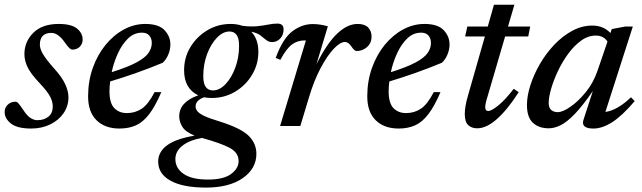

<svg xmlns="http://www.w3.org/2000/svg" viewBox="-21 -542 2764 826"><path d="M46 -104.5Q52 -104.5 59 -96.5Q66 -88.5 81.5 -65.5Q97 -42.5 111.2 -33.8Q125.5 -25 140 -25Q168.5 -25 187.2 -40Q206 -55 206 -84Q206 -105 194.2 -127.2Q182.5 -149.5 147 -187Q111.5 -224.5 97.8 -252.8Q84 -281 84 -309Q84 -362.5 122.2 -400.8Q160.5 -439 231.5 -439Q286 -439 310.2 -419.2Q334.5 -399.5 334.5 -372Q334.5 -353 322 -340.8Q309.5 -328.5 290 -328.5Q285 -328.5 278 -334.5Q271 -340.5 257 -360.5Q229 -400.5 200 -400.5Q150.5 -400.5 150.5 -349.5Q150.5 -333 163.2 -310.5Q176 -288 210.5 -249Q245.5 -210.5 259.5 -180Q273.5 -149.5 273.5 -123.5Q273.5 -86 252.8 -55.5Q232 -25 195.5 -7Q159 11 113 11Q53.5 11 26.2 -10.5Q-1 -32 -1 -59.5Q-1 -78.5 12.2 -91.5Q25.5 -104.5 46 -104.5Z M673 -145.5Q647 -85 620.8 -50.8Q594.5 -16.5 563.8 -2.8Q533 11 493 11Q430.5 11 394.2 -24.8Q358 -60.5 358 -127.5Q358 -193 378.2 -249.8Q398.5 -306.5 433.2 -349Q468 -391.5 512 -415.2Q556 -439 604 -439Q661.5 -439 686.8 -412.2Q712 -385.5 712 -350.5Q712 -328.5 702.8 -306.8Q693.5 -285 679 -272Q625 -249.5 567.8 -229.2Q510.5 -209 453 -191.5Q450 -169.5 450 -149.5Q450 -98 470.8 -76.8Q491.5 -55.5 525 -55.5Q560 -55.5 588.2 -74Q616.5 -92.5 644 -145.5ZM589.5 -401.5Q556 -401.5 530.2 -376.8Q504.5 -352 486.5 -313Q468.5 -274 459.5 -231.5Q529.5 -253.5 566.8 -273.8Q604 -294 618 -314.5Q632 -335 632 -357Q632 -377 621.2 -389.2Q610.5 -401.5 589.5 -401.5Z M865 265Q766 265 712.8 235.5Q659.5 206 659.5 153Q659.5 112 696.8 83.8Q734 55.5 816 41.5Q777 25.5 763.5 3.5Q750 -18.5 750 -41.5Q750 -103 832 -132Q771 -160.5 771 -240Q771 -294.5 798.2 -339.5Q825.5 -384.5 871 -411.8Q916.5 -439 971.5 -439Q999 -439 1021.5 -431Q1059 -426.5 1085.5 -429.2Q1112 -432 1132.5 -436.2Q1153 -440.5 1172.5 -440.5Q1199 -440.5 1199 -416Q1199 -391.5 1184.5 -376.2Q1170 -361 1150 -361Q1134.5 -361 1123.8 -370.2Q1113 -379.5 1099 -390Q1085 -400.5 1060 -405.5Q1090.5 -374 1090.5 -319Q1090.5 -265 1063.2 -219.8Q1036 -174.5 990.5 -147.5Q945 -120.5 890 -120.5Q872.5 -120.5 857 -123.5Q820.5 -110.5 820.5 -84Q820.5 -73.5 828 -63.8Q835.5 -54 857.2 -43.5Q879 -33 922 -20Q1015 9 1048.5 42Q1082 75 1082 120Q1082 183 1023.8 224Q965.5 265 865 265ZM895 -153Q923.5 -153 949.2 -180Q975 -207 991.2 -250.8Q1007.5 -294.5 1007.5 -345Q1007.5 -377.5 996.8 -392Q986 -406.5 966 -406.5Q938 -406.5 912 -379.5Q886 -352.5 869.8 -308.8Q853.5 -265 853.5 -214.5Q853.5 -182 864.5 -167.5Q875.5 -153 895 -153ZM733.5 142.5Q733.5 181.5 768.8 206Q804 230.5 873.5 230.5Q941 230.5 973.2 206.5Q1005.5 182.5 1005.5 151Q1005.5 115 967.8 94.5Q930 74 848 51.5H847.5Q794 61 763.8 84.8Q733.5 108.5 733.5 142.5Z M1295 -368H1287.5Q1260 -368 1236.2 -351.5Q1212.5 -335 1185 -284.5L1165 -293Q1196 -377 1237.2 -407.8Q1278.5 -438.5 1324 -438.5Q1341.5 -438.5 1357 -436Q1372.5 -433.5 1389.5 -429L1340.5 -266Q1386.5 -357 1430.2 -398Q1474 -439 1517.5 -439Q1548 -439 1562.8 -423.8Q1577.5 -408.5 1577.5 -384.5Q1577.5 -357 1558.2 -339.8Q1539 -322.5 1513 -322.5Q1504 -322.5 1491.5 -341Q1478 -361.5 1463 -361.5Q1442.5 -361.5 1414.2 -331.5Q1386 -301.5 1357.8 -248Q1329.5 -194.5 1308.5 -124L1271 0H1184Z M1874 -145.5Q1848 -85 1821.8 -50.8Q1795.5 -16.5 1764.8 -2.8Q1734 11 1694 11Q1631.5 11 1595.2 -24.8Q1559 -60.5 1559 -127.5Q1559 -193 1579.2 -249.8Q1599.5 -306.5 1634.2 -349Q1669 -391.5 1713 -415.2Q1757 -439 1805 -439Q1862.5 -439 1887.8 -412.2Q1913 -385.5 1913 -350.5Q1913 -328.5 1903.8 -306.8Q1894.5 -285 1880 -272Q1826 -249.5 1768.8 -229.2Q1711.5 -209 1654 -191.5Q1651 -169.5 1651 -149.5Q1651 -98 1671.8 -76.8Q1692.5 -55.5 1726 -55.5Q1761 -55.5 1789.2 -74Q1817.5 -92.5 1845 -145.5ZM1790.5 -401.5Q1757 -401.5 1731.2 -376.8Q1705.5 -352 1687.5 -313Q1669.5 -274 1660.5 -231.5Q1730.5 -253.5 1767.8 -273.8Q1805 -294 1819 -314.5Q1833 -335 1833 -357Q1833 -377 1822.2 -389.2Q1811.5 -401.5 1790.5 -401.5Z M2076.5 -127Q2070.5 -108.5 2068.5 -98Q2066.5 -87.5 2066.5 -81Q2066.5 -64.5 2079 -64.5Q2094 -64.5 2124.5 -89.8Q2155 -115 2189 -160L2210.5 -145.5Q2163 -71 2117.5 -30.5Q2072 10 2032 10Q2008 10 1993.2 -3.8Q1978.5 -17.5 1978.5 -52.5Q1978.5 -67 1982 -87.8Q1985.5 -108.5 1993.5 -135L2065 -385H1980L1989.5 -428H2077.5L2104 -521.5H2192L2164.5 -428H2260L2251.5 -385H2152Z M2489.5 -27.5 2529.5 -150.5Q2486 -87.5 2452.8 -52.8Q2419.5 -18 2392.2 -4Q2365 10 2339.5 10Q2297 10 2271.5 -13.8Q2246 -37.5 2246 -90.5Q2246 -129.5 2260.8 -175.5Q2275.5 -221.5 2301.8 -266.8Q2328 -312 2363.2 -349.2Q2398.5 -386.5 2440.2 -409.2Q2482 -432 2527 -432Q2575 -432 2605 -400L2611 -417L2669.5 -428H2701.5L2583.5 -60.5Q2635 -67.5 2693.5 -123.5L2709.5 -107Q2655 -43 2612.2 -16Q2569.5 11 2532 11Q2476.5 11 2489.5 -27.5ZM2339.5 -99Q2339.5 -78.5 2350.2 -69Q2361 -59.5 2378.5 -59.5Q2399.5 -59.5 2433.2 -82.8Q2467 -106 2499.8 -146.5Q2532.5 -187 2550 -239L2592.5 -363Q2586.5 -373.5 2573.8 -381.2Q2561 -389 2542.5 -389Q2509 -389 2479 -367.2Q2449 -345.5 2423.5 -310.8Q2398 -276 2379.2 -236.2Q2360.5 -196.5 2350 -160Q2339.5 -123.5 2339.5 -99Z"/></svg>

Font: Newsreader Text Medium
Style: Italic
Weight: 500
Italic angle: -17°
Designer: Hugues Gentile
Foundry: Production Type
Version: Version 1.001